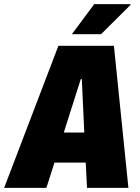

<svg xmlns="http://www.w3.org/2000/svg" viewBox="-56 -907 676 927"><path d="M-36 0 226 -686H494L564 0H364L358 -122H207L168 0ZM351 -267 339 -525H334L252 -267ZM291 -742 399 -887H573L575 -884L432 -742Z"/></svg>

Font: Chivo Mono Medium Black
Style: Italic
Weight: 900
Italic angle: -8.05°
Monospace: yes
Version: Version 1.008